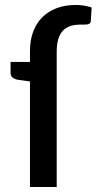

<svg xmlns="http://www.w3.org/2000/svg" viewBox="-20 -752 388 772"><path d="M100.5 -546Q100.5 -589.5 113.2 -624Q126 -658.5 150 -682.5Q174 -706.5 208 -719.2Q242 -732 284 -732Q317.5 -732 348.5 -722L345 -666Q344.5 -660.5 341 -657.8Q337.5 -655 331.8 -654Q326 -653 318.2 -653Q310.5 -653 302 -653Q279.5 -653 262 -647Q244.5 -641 232.5 -628Q220.5 -615 214.2 -594Q208 -573 208 -542.5V0H100.5V-424.5L50.5 -431.5Q38 -434 30.2 -440.5Q22.5 -447 22.5 -459V-503H100.5Z"/></svg>

Font: Lato SemiBold
Style: Regular
Weight: 600
Designer: Lukasz Dziedzic with Adam Twardoch and Botio Nikoltchev
Foundry: tyPoland Lukasz Dziedzic
Version: Version 2.015; 2015-08-06; http://www.latofonts.com/